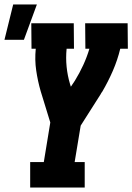

<svg xmlns="http://www.w3.org/2000/svg" viewBox="-52 -839 592 859"><path d="M83 0V-114H144L173 -291L130 -431Q117 -476 110 -523.5Q103 -571 108 -621H89L88 -735H278L279 -621H246Q242 -580 246 -540.5Q250 -501 261 -464L265 -451L283 -478Q304 -512 320.5 -548Q337 -584 348 -621H330L329 -735H519L520 -621H486Q474 -571 453 -522.5Q432 -474 405 -428L404 -427Q403 -425 401 -422.5Q399 -420 398 -417L309 -277L282 -114H327V0ZM-32 -661 7 -819H113L55 -661Z"/></svg>

Font: Iosevka Curly Slab Heavy
Style: Italic
Weight: 900
Italic angle: -9°
Monospace: yes
Designer: Belleve Invis
Foundry: Belleve Invis
Version: Version 22.1.2; ttfautohint (v1.8.4)